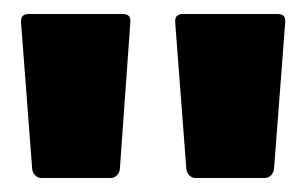

<svg xmlns="http://www.w3.org/2000/svg" viewBox="-20 -719 433 274"><path d="M39 -465Q34 -465 30.5 -468.5Q27 -472 26 -477L10 -687V-689Q10 -699 21 -699H155Q166 -699 166 -690Q166 -689 166 -687L151 -477Q150 -472 146.5 -468.5Q143 -465 138 -465ZM259 -465Q254 -465 250.5 -468.5Q247 -472 246 -477L230 -687V-689Q230 -699 241 -699H376Q387 -699 387 -690Q387 -689 387 -687L371 -477Q370 -472 366.5 -468.5Q363 -465 358 -465Z"/></svg>

Font: LinhAnh ExtBd
Style: Regular
Weight: 800
Designer: Jeremy Tribby
Foundry: Tribby Type
Version: Version 1.408